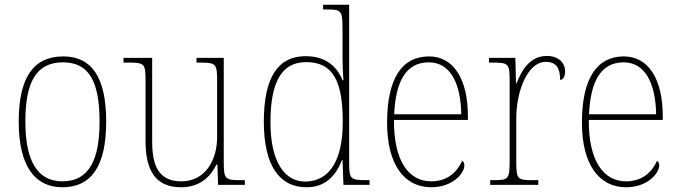

<svg xmlns="http://www.w3.org/2000/svg" viewBox="-20 -780 2866 810"><path d="M243 10C364 10 428 -77 428 -267C428 -455 366 -542 247 -542C121 -542 59 -453 59 -267C59 -78 128 10 243 10ZM243 -15C135 -15 87 -106 87 -267C87 -433 132 -517 246 -517C355 -517 400 -437 400 -267C400 -111 359 -15 243 -15Z M744 10C823 10 868 -34 893 -86H897L900 0H1013V-20H992C930 -20 924 -25 924 -97V-536H809V-516H821C893 -516 896 -511 896 -436V-202C896 -104 846 -15 745 -15C650 -15 622 -80 622 -182V-536H501V-516H519C589 -516 594 -512 594 -442V-184C594 -49 645 10 744 10Z M1273 10C1352 10 1396 -37 1423 -105H1425L1429 0H1539V-20H1525C1459 -20 1453 -25 1453 -91V-760H1343V-740H1360C1419 -740 1425 -736 1425 -660V-543C1425 -513 1426 -477 1429 -442H1425C1399 -505 1349 -543 1269 -543C1154 -543 1093 -455 1093 -267C1093 -78 1161 10 1273 10ZM1269 -14C1181 -13 1121 -97 1121 -264C1121 -436 1169 -518 1272 -518C1389 -518 1426 -431 1426 -265C1426 -109 1374 -16 1269 -14Z M1799 10C1890 10 1939 -49 1939 -82C1939 -93 1935 -98 1930 -102C1909 -55 1869 -15 1799 -15C1704 -15 1641 -101 1642 -274H1954V-290C1954 -447 1893 -542 1790 -542C1677 -542 1613 -451 1613 -262C1613 -87 1685 10 1799 10ZM1926 -298H1643C1649 -432 1690 -517 1789 -517C1880 -517 1924 -428 1926 -298Z M2048 0H2251V-20H2225C2164 -20 2158 -24 2158 -97V-280C2158 -398 2207 -519 2282 -519C2327 -519 2343 -493 2343 -443C2357 -443 2364 -459 2364 -479C2364 -515 2336 -544 2287 -544C2215 -544 2180 -482 2159 -428H2157L2154 -536H2043V-516H2055C2125 -516 2130 -512 2130 -441V-97C2130 -24 2123 -20 2063 -20H2048Z M2621 10C2712 10 2761 -49 2761 -82C2761 -93 2757 -98 2752 -102C2731 -55 2691 -15 2621 -15C2526 -15 2463 -101 2464 -274H2776V-290C2776 -447 2715 -542 2612 -542C2499 -542 2435 -451 2435 -262C2435 -87 2507 10 2621 10ZM2748 -298H2465C2471 -432 2512 -517 2611 -517C2702 -517 2746 -428 2748 -298Z"/></svg>

Font: Noto Serif Tamil SemiCondensed Thin
Style: Regular
Weight: 100
Width: 4
Designer: Indian Type Foundry, Tom Grace, and the Monotype Design Team
Foundry: Monotype Imaging Inc.
Version: Version 2.004